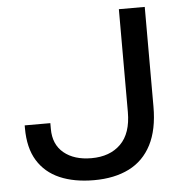

<svg xmlns="http://www.w3.org/2000/svg" viewBox="-51 -736 771 798"><g transform="rotate(-5 334.5 -337.5)"><path d="M310 12Q227 12 167 -14Q107 -40 74.5 -93Q42 -146 42 -228V-240H149V-216Q149 -151 192 -115.5Q235 -80 307 -80Q384 -80 429 -124.5Q474 -169 474 -258V-687H582V-271Q582 -175 549.5 -112Q517 -49 456 -18.5Q395 12 310 12Z"/></g></svg>

Font: Archivo Expanded
Style: Regular
Weight: 400
Width: 7
Designer: Hector Gatti
Foundry: Omnibus-Type
Version: Version 2.001